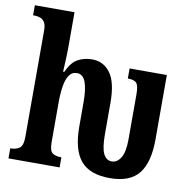

<svg xmlns="http://www.w3.org/2000/svg" viewBox="-84 -845 947 939"><g transform="rotate(10 389.5 -375.5)"><path d="M521 9Q421 9 376 -45Q331 -99 331 -214V-334Q331 -399 318 -434Q305 -469 275 -469Q250 -469 236 -448Q222 -427 216.5 -391.5Q211 -356 211 -312V-115Q211 -72 226.5 -61Q242 -50 269 -50H271V0H17V-50H18Q45 -50 62.5 -62Q80 -74 80 -119V-648Q80 -675 70.5 -688.5Q61 -702 47.5 -706Q34 -710 24 -710H14V-760H211V-578Q211 -560 210 -537.5Q209 -515 208 -495.5Q207 -476 206.5 -466Q206 -456 206 -464H212Q234 -513 265.5 -530.5Q297 -548 337 -548Q393 -548 427 -502Q461 -456 461 -354V-197Q461 -131 475 -102Q489 -73 517 -73Q543 -73 561 -101.5Q579 -130 579 -194V-417Q579 -461 567 -473.5Q555 -486 526 -486H524V-536H709V-216Q709 -102 665 -46.5Q621 9 521 9Z"/></g></svg>

Font: Noto Serif ExtraCondensed
Style: Bold
Weight: 700
Width: 2
Designer: Monotype Design Team
Foundry: Monotype Imaging Inc.
Version: Version 2.014; ttfautohint (v1.8.4.7-5d5b)